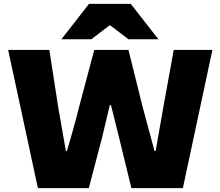

<svg xmlns="http://www.w3.org/2000/svg" viewBox="-20 -968 1133 988"><path d="M22 -711H234L280 -414L319 -191H324Q331 -212 353 -290Q375 -368 386 -414L465 -711H641L715 -414L775 -191H781L820 -414L874 -711H1073L921 0H656L593 -259L551 -427H545L505 -259L437 0H175ZM438 -948H653L795 -766H641L548 -837H543L450 -766H296Z"/></svg>

Font: Nebula Sans Black
Style: Regular
Weight: 900
Designer: Paul D. Hunt for Adobe (as Source Sans)
Foundry: Nebula Entertainment & Broadcasting LLC
Version: Version 1.010